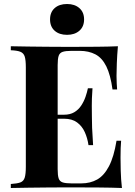

<svg xmlns="http://www.w3.org/2000/svg" viewBox="-20 -939 674 959"><path d="M569 -708Q565 -664 563.5 -623Q562 -582 562 -560Q562 -540 563 -522Q564 -504 565 -492H542Q532 -565 511 -607.5Q490 -650 456.5 -667.5Q423 -685 378 -685H337Q308 -685 293 -680Q278 -675 273 -660Q268 -645 268 -614V-94Q268 -63 273 -48Q278 -33 293 -28Q308 -23 337 -23H386Q431 -23 465.5 -42.5Q500 -62 524.5 -109Q549 -156 562 -236H585Q582 -204 582 -152Q582 -129 583 -87Q584 -45 589 0Q538 -2 474 -2.5Q410 -3 360 -3Q335 -3 296 -3Q257 -3 212 -2.5Q167 -2 121 -1.5Q75 -1 34 0V-20Q66 -22 82 -28Q98 -34 103.5 -52Q109 -70 109 -106V-602Q109 -639 103.5 -656.5Q98 -674 81.5 -680.5Q65 -687 34 -688V-708Q75 -707 121 -706.5Q167 -706 212 -705.5Q257 -705 296 -705Q335 -705 360 -705Q406 -705 464.5 -705.5Q523 -706 569 -708ZM413 -366Q413 -366 413 -356Q413 -346 413 -346H238Q238 -346 238 -356Q238 -366 238 -366ZM442 -498Q438 -441 438.5 -411Q439 -381 439 -356Q439 -331 440 -301Q441 -271 445 -214H422Q417 -249 403.5 -279Q390 -309 365 -327.5Q340 -346 300 -346V-366Q330 -366 351 -378.5Q372 -391 385.5 -411.5Q399 -432 407 -455Q415 -478 419 -498ZM315 -919Q353 -919 376.5 -898.5Q400 -878 400 -842Q400 -806 376.5 -785.5Q353 -765 315 -765Q276 -765 253 -785.5Q230 -806 230 -842Q230 -878 253 -898.5Q276 -919 315 -919Z"/></svg>

Font: Playfair Display
Style: Bold
Weight: 700
Designer: Claus Eggers Sørensen
Foundry: Claus Eggers Sørensen
Version: Version 1.203